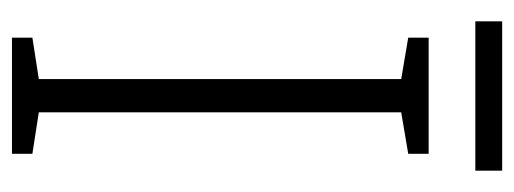

<svg xmlns="http://www.w3.org/2000/svg" viewBox="-296 -650 880 329"><g transform="rotate(90 144.5 -486.0)"><path d="M244 -66H45V-101L116 -112V-733L45 -745V-780H244V-745L173 -733V-112L244 -101ZM273 -906V-860H17V-906Z"/></g></svg>

Font: Noto Sans Malayalam UI SemiCondensed Light
Style: Regular
Weight: 300
Width: 4
Designer: Jelle Bosma - Monotype Design Team
Foundry: Monotype Imaging Inc.
Version: Version 2.104; ttfautohint (v1.8.4.7-5d5b)